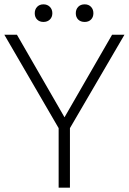

<svg xmlns="http://www.w3.org/2000/svg" viewBox="-20 -864 593 884"><path d="M250 0V-274L0 -704H58L277 -324L496 -704H553L302 -274V0ZM180 -844Q198 -844 209.5 -832.5Q221 -821 221 -803Q221 -785 209.5 -774Q198 -763 180 -763Q162 -763 151 -774Q140 -785 140 -803Q140 -821 151 -832.5Q162 -844 180 -844ZM370 -844Q388 -844 399 -832.5Q410 -821 410 -803Q410 -785 399 -774Q388 -763 370 -763Q351 -763 340 -774Q329 -785 329 -803Q329 -821 340 -832.5Q351 -844 370 -844Z"/></svg>

Font: Prodigy Sans Light
Style: Regular
Weight: 300
Designer: Wei Huang
Foundry: Wei Huang
Version: Version 1.003; ttfautohint (v1.8.3)